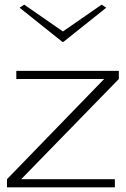

<svg xmlns="http://www.w3.org/2000/svg" viewBox="-20 -804 540 824"><path d="M10 0V-35L427 -465H50V-500H490V-465L71 -35H473V0ZM84 -784 250 -669 416 -784 436 -771 252 -624H248L64 -771Z"/></svg>

Font: Panamera Light
Style: Regular
Weight: 300
Designer: Bastien Sozeau
Foundry: NBR — Bastien Sozeau
Version: Version 3.002; ttfautohint (v1.8.4.7-5d5b);gftools[0.9.33]